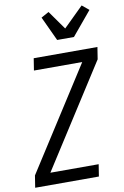

<svg xmlns="http://www.w3.org/2000/svg" viewBox="-105 -1045 711 1104"><g transform="rotate(-10 250.5 -493.0)"><path d="M8 0 19 -70 400 -665H118L129 -735H501L490 -665L109 -70H391L380 0ZM280 -815 214 -957 259 -982 337 -872 453 -986 493 -953 378 -815Z"/></g></svg>

Font: Iosevka Term Oblique
Style: Regular
Weight: 400
Italic angle: -9°
Monospace: yes
Designer: Belleve Invis
Foundry: Belleve Invis
Version: Version 31.4.0